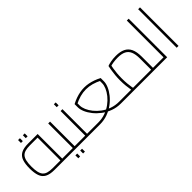

<svg xmlns="http://www.w3.org/2000/svg" viewBox="70 -1593 2572 2572"><g transform="rotate(-45 1356.0 -307.5)"><path d="M263 0Q176 0 127.5 -26.5Q79 -53 59.5 -108.5Q40 -164 40 -250Q40 -336 59.5 -391.5Q79 -447 127.5 -473.5Q176 -500 263 -500H443V0H408V-480L423 -466H263Q209 -466 172.5 -455.5Q136 -445 115 -420.5Q94 -396 84.5 -354Q75 -312 75 -250Q75 -188 84.5 -146Q94 -104 115 -79.5Q136 -55 172.5 -44.5Q209 -34 263 -34H543V0ZM543 0V-34Q557 -34 560 -29Q563 -24 563 -17Q563 -10 560 -5Q557 0 543 0ZM200 -573V-628H235V-573ZM291 -573V-628H326V-573Z M678 0V-34H778V0ZM543 0V-34H658L643 -20V-500H678V0ZM543 0Q530 0 526.5 -5Q523 -10 523 -17Q523 -24 526.5 -29Q530 -34 543 -34ZM778 0V-34Q792 -34 795 -29Q798 -24 798 -17Q798 -10 795 -5Q792 0 778 0ZM598 115V60H633V115ZM689 115V60H724V115Z M913 0V-34H1013V0ZM778 0V-34H893L878 -20V-500H913V0ZM778 0Q765 0 761.5 -5Q758 -10 758 -17Q758 -24 761.5 -29Q765 -34 778 -34ZM1013 0V-34Q1027 -34 1030 -29Q1033 -24 1033 -17Q1033 -10 1030 -5Q1027 0 1013 0ZM878 -573V-628H913V-573Z M1013 0V-34H1125Q1198 -34 1261 -56.5Q1324 -79 1374.5 -116.5Q1425 -154 1461 -199Q1497 -244 1516 -289Q1535 -334 1535 -372V-433L1554 -403Q1492 -435 1435.5 -450.5Q1379 -466 1323 -466Q1267 -466 1210.5 -450.5Q1154 -435 1092 -403L1111 -433V-372Q1111 -334 1130 -289Q1149 -244 1185 -199Q1221 -154 1271.5 -116.5Q1322 -79 1385 -56.5Q1448 -34 1521 -34H1626V0H1521Q1443 0 1375 -25Q1307 -50 1252 -91.5Q1197 -133 1157.5 -182.5Q1118 -232 1097 -281.5Q1076 -331 1076 -372V-433Q1119 -456 1160.5 -470.5Q1202 -485 1242.5 -492.5Q1283 -500 1323 -500Q1364 -500 1404 -492.5Q1444 -485 1485.5 -470.5Q1527 -456 1570 -433V-372Q1570 -331 1549 -281.5Q1528 -232 1488.5 -182.5Q1449 -133 1394 -91.5Q1339 -50 1271 -25Q1203 0 1125 0ZM1013 0Q1000 0 996.5 -5Q993 -10 993 -17Q993 -24 996.5 -29Q1000 -34 1013 -34ZM1626 0V-34Q1640 -34 1643 -29Q1646 -24 1646 -17Q1646 -10 1643 -5Q1640 0 1626 0Z M2162 0V-34H2262V0ZM1626 0V-34H2162L2127 0V-245Q2127 -325 2106.5 -373.5Q2086 -422 2041.5 -444Q1997 -466 1924 -466Q1882 -466 1838.5 -459.5Q1795 -453 1772 -442L1792 -465Q1787 -443 1780.5 -405.5Q1774 -368 1770 -322Q1766 -276 1766 -228Q1766 -174 1770.5 -128Q1775 -82 1780.5 -51Q1786 -20 1789 -11L1756 0Q1753 -11 1747 -44Q1741 -77 1736 -125Q1731 -173 1731 -228Q1731 -278 1735.5 -325Q1740 -372 1746.5 -411Q1753 -450 1758 -473Q1778 -482 1823.5 -491Q1869 -500 1924 -500Q2003 -500 2056 -475Q2109 -450 2135.5 -394.5Q2162 -339 2162 -245V0ZM1626 0Q1613 0 1609.5 -5Q1606 -10 1606 -17Q1606 -24 1609.5 -29Q1613 -34 1626 -34ZM2262 0V-34Q2276 -34 2279 -29Q2282 -24 2282 -17Q2282 -10 2279 -5Q2276 0 2262 0Z M2362 0V-730H2397V0ZM2262 0V-34H2362V0ZM2262 0Q2249 0 2245.5 -5Q2242 -10 2242 -17Q2242 -24 2245.5 -29Q2249 -34 2262 -34Z M2577 0V-730H2612V0Z"/></g></svg>

Font: TitilliumWeb ExtraLight
Style: Regular
Weight: 400
Designer: Mohamed Gaber, Accademia di Belle Arti di Urbino and others
Foundry: Kief Type Foundry, Accademia di Belle Arti di Urbino and others
Version: Version 3.000; ttfautohint (v1.8.2)